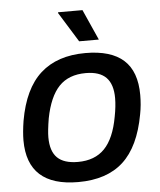

<svg xmlns="http://www.w3.org/2000/svg" viewBox="-53 -769 688 826"><g transform="rotate(-5 291.5 -355.5)"><path d="M308.1 -590.8 228 -720.2 229 -723.1H334L393.1 -590.8ZM252 12.2Q32.2 12.2 32.2 -187Q32.2 -221.7 40 -271Q64 -408.2 136.2 -473.1Q208.5 -538.1 330.1 -538.1Q440.4 -538.1 495.1 -488.8Q549.8 -439.5 549.8 -337.9Q549.8 -294.4 542 -254.9Q517.1 -117.2 446.3 -52.5Q375.5 12.2 252 12.2ZM257.8 -74.2Q331.1 -74.2 373.3 -117.9Q415.5 -161.6 432.1 -253.9Q440.9 -298.8 440.9 -334Q440.9 -393.6 412.4 -422.9Q383.8 -452.1 324.2 -452.1Q250.5 -452.1 208.7 -408.4Q167 -364.7 148.9 -272Q140.1 -219.2 140.1 -190.9Q140.1 -130.9 168.9 -102.5Q197.8 -74.2 257.8 -74.2Z"/></g></svg>

Font: Archivo Medium
Style: Italic
Weight: 500
Italic angle: -10°
Designer: Hector Gatti
Foundry: Omnibus-Type
Version: Version 2.001